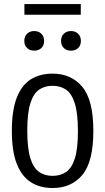

<svg xmlns="http://www.w3.org/2000/svg" viewBox="-20 -911 515 940"><path d="M237.5 9.5Q176.5 9.5 131.8 -18.5Q87 -46.5 62.5 -108Q38 -169.5 38 -270Q38 -371.5 62.2 -433.2Q86.5 -495 131.2 -522.8Q176 -550.5 237.5 -550.5Q329 -550.5 383 -485.8Q437 -421 437 -270.5Q437 -119.5 383.5 -55Q330 9.5 237.5 9.5ZM237.5 -50Q275.5 -50 303.5 -69Q331.5 -88 346.5 -135.5Q361.5 -183 361.5 -268.5Q361.5 -356.5 346.2 -404.8Q331 -453 303.2 -472Q275.5 -491 237.5 -491Q199.5 -491 171.8 -472.2Q144 -453.5 128.8 -405.8Q113.5 -358 113.5 -272Q113.5 -185 128.5 -136.8Q143.5 -88.5 171.5 -69.2Q199.5 -50 237.5 -50ZM327.5 -663Q306 -663 292.5 -675.8Q279 -688.5 279 -710.5Q279 -732.5 292.5 -745.8Q306 -759 327.5 -759Q349 -759 362.5 -745.8Q376 -732.5 376 -710.5Q376 -688.5 362.5 -675.8Q349 -663 327.5 -663ZM147.5 -663Q126 -663 112.5 -675.8Q99 -688.5 99 -710.5Q99 -732.5 112.5 -745.8Q126 -759 147.5 -759Q169 -759 182.5 -745.8Q196 -732.5 196 -710.5Q196 -688.5 182.5 -675.8Q169 -663 147.5 -663ZM99.5 -839V-891H375.5V-839Z"/></svg>

Font: Encode Sans Condensed
Style: Regular
Weight: 400
Width: 3
Designer: Multiple Designers
Foundry: Impallari Type
Version: Version 3.000; ttfautohint (v1.8.3) -l 8 -r 50 -G 200 -x 14 